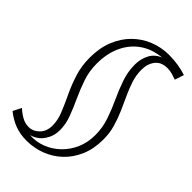

<svg xmlns="http://www.w3.org/2000/svg" viewBox="-301 -841 1153 1153"><g transform="rotate(45 275.0 -265.0)"><path d="M12 100Q34 121 62 137Q90 153 120 153Q158 153 187.5 124Q217 95 217 44Q217 -1 197 -50Q177 -99 151 -153.5Q125 -208 105.5 -269.5Q86 -331 86 -402Q86 -484 112 -548.5Q138 -613 183.5 -658Q229 -703 288 -726.5Q347 -750 412 -750Q451 -750 489.5 -744Q528 -738 560 -727L541 -669Q523 -675 504 -681Q485 -687 461 -687Q409 -687 383 -653.5Q357 -620 357 -569Q357 -525 370.5 -482.5Q384 -440 404 -397Q424 -354 444 -308.5Q464 -263 478 -214.5Q492 -166 492 -112Q492 -32 465.5 29.5Q439 91 394 133.5Q349 176 291 198Q233 220 171 220Q115 220 70.5 203Q26 186 -15 153ZM393 -709Q315 -702 258.5 -662.5Q202 -623 171.5 -557Q141 -491 141 -406Q141 -342 160.5 -284.5Q180 -227 205 -173Q230 -119 249 -68Q268 -17 268 34Q268 84 240 125.5Q212 167 162 181Q215 185 264.5 166Q314 147 353.5 109.5Q393 72 416 19.5Q439 -33 439 -97Q439 -159 419 -217.5Q399 -276 372.5 -333Q346 -390 326.5 -447Q307 -504 307 -563Q307 -611 327.5 -651Q348 -691 393 -709Z"/></g></svg>

Font: Georama Expanded Light
Style: Italic
Weight: 300
Width: 7
Italic angle: -9°
Designer: Jean-Baptiste Levee
Foundry: Production Type
Version: Version 1.000